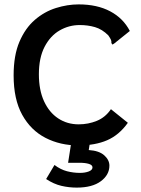

<svg xmlns="http://www.w3.org/2000/svg" viewBox="-20 -651 640 874"><path d="M337 11Q254 11 187 -23.5Q120 -58 81 -128.5Q42 -199 42 -308Q42 -399 68.5 -461Q95 -523 138.5 -560.5Q182 -598 234.5 -614.5Q287 -631 338 -631Q422 -631 481.5 -599.5Q541 -568 571 -510L500 -453L492 -448L487 -455Q488 -463 485 -470Q482 -477 473 -490Q445 -518 412.5 -527.5Q380 -537 343 -537Q294 -537 251.5 -512.5Q209 -488 183 -438Q157 -388 157 -313Q157 -241 180.5 -190Q204 -139 245 -112Q286 -85 338 -85Q382 -85 421 -101Q460 -117 485 -154L562 -92Q522 -36 467.5 -12.5Q413 11 337 11ZM329 203Q294 203 259.5 195Q225 187 190 164L228 100Q256 121 285 128.5Q314 136 344 136Q367 136 384 129.5Q401 123 401 111Q401 100 384.5 95Q368 90 343 90H290L304 0H389L384 32Q431 35 454.5 56Q478 77 478 103Q478 145 439 174Q400 203 329 203Z"/></svg>

Font: Inconsolata Expanded Bold
Style: Regular
Weight: 700
Width: 7
Monospace: yes
Designer: Raph Levien, Cyreal, Brenton Simpson
Foundry: Raph Levien, Cyreal, Google
Version: Version 3.001; ttfautohint (v1.8.2.53-6de2)